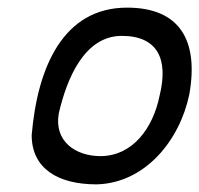

<svg xmlns="http://www.w3.org/2000/svg" viewBox="-20 -485 522 503"><path d="M63 -131C63 -44 131 -2 233 -2C360 -5 451 -117 476 -238C501 -379 451 -465 313 -465C145 -465 78 -308 63 -131ZM134 -188C155 -279 201 -391 299 -391C393 -391 422 -330 398 -234C381 -149 327 -76 243 -76C179 -76 121 -114 134 -188Z"/></svg>

Font: Snowfall
Style: Obl
Weight: 400
Designer: Jasper
Foundry: Cannot Into Space Fonts
Version: Version 0.9